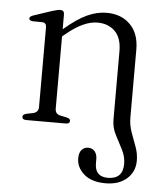

<svg xmlns="http://www.w3.org/2000/svg" viewBox="-51 -521 692 801"><g transform="rotate(5 294.5 -120.5)"><path d="M430.5 -34V-319.5Q430.5 -375.5 402.5 -403.2Q374.5 -431 329 -431Q300.5 -431 268 -416.2Q235.5 -401.5 195.5 -368L186.5 -360.5V-58Q186.5 -35.5 208.5 -31L234.5 -25.5Q250.5 -22 250.5 -12.5Q250.5 0 233 0H68Q51 0 51 -12.5Q51 -22 66.5 -26L94 -31.5Q116.5 -37 116.5 -58V-392.5Q116.5 -411 100.5 -412.5L59 -413Q44 -414.5 44 -423.5Q44 -432.5 60.5 -437.5L137 -463Q159.5 -470 170 -470Q186.5 -470 186.5 -452.5V-390.5Q240.5 -437 282.2 -456Q324 -475 363.5 -475Q425 -475 462.5 -437.5Q500 -400 500 -333V-49.5Q500 -17 510.5 12.5Q521 42 531.8 70.5Q542.5 99 542.5 128.5Q542.5 175.5 509 204.8Q475.5 234 420.5 234Q361.5 234 329.8 206Q298 178 298 140Q298 116.5 308.5 104.5Q319 92.5 336.5 92.5Q353.5 92.5 363.5 104.8Q373.5 117 373.5 136.5V154Q373.5 210.5 428.5 210.5Q491 210 491 146.5Q491 116 476 87.2Q461 58.5 445.8 29Q430.5 -0.5 430.5 -34Z"/></g></svg>

Font: Fraunces 9pt S000 Light
Style: Regular
Weight: 300
Version: Version 1.000; ttfautohint (v1.8.3)